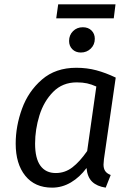

<svg xmlns="http://www.w3.org/2000/svg" viewBox="-20 -849 607 881"><path d="M511 -493 457 -119Q455 -99 455 -94Q455 -76 462.5 -64.5Q470 -53 488 -46L465 12Q425 6 403 -15Q381 -36 377 -78Q346 -36 305.5 -12Q265 12 219 12Q140 12 96 -42.5Q52 -97 52 -190Q52 -270 81 -350Q110 -430 172.5 -484Q235 -538 330 -538Q379 -538 422 -526.5Q465 -515 511 -493ZM141 -190Q141 -122 165.5 -88.5Q190 -55 236 -55Q278 -55 312 -81Q346 -107 380 -156L422 -452Q400 -462 379.5 -466.5Q359 -471 332 -471Q267 -471 224 -427.5Q181 -384 161 -319.5Q141 -255 141 -190ZM297 -661Q297 -688 315 -706Q333 -724 360 -724Q385 -724 400 -709Q415 -694 415 -671Q415 -644 396.5 -626Q378 -608 351 -608Q327 -608 312 -623Q297 -638 297 -661ZM238 -765 247 -829H510L502 -765Z"/></svg>

Font: FiraGO Book
Style: Italic
Weight: 350
Italic angle: -8°
Designer: bBox Type GmbH
Foundry: bBox Type GmbH
Version: Version 1.001